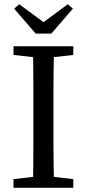

<svg xmlns="http://www.w3.org/2000/svg" viewBox="-20 -889 411 909"><path d="M44 0V-41L175 -56H196L327 -41V0ZM135 0Q137 -51 137.5 -102Q138 -153 138 -205.5Q138 -258 138 -310V-359Q138 -411 138 -463Q138 -515 137.5 -567Q137 -619 135 -670H236Q235 -620 234 -568Q233 -516 233 -464Q233 -412 233 -359V-310Q233 -259 233 -207Q233 -155 234 -103.5Q235 -52 236 0ZM44 -629V-670H327V-629L196 -614H175ZM71 -869 228 -753H144L301 -869L325 -848L223 -730H149L47 -848Z"/></svg>

Font: Source Serif 4 Variable
Style: Regular
Weight: 400
Designer: Frank Grießhammer
Foundry: Adobe
Version: Version 4.005;hotconv 1.1.0;makeotfexe 2.6.0